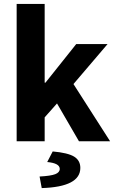

<svg xmlns="http://www.w3.org/2000/svg" viewBox="-20 -721 588 980"><path d="M65 0V-701H208V-299H212L369 -496H529L355 -292L542 0H383L271 -193L208 -122V0ZM193 239 182 180Q239 177 262 168Q285 159 285 141Q285 112 221 106L249 52Q327 59 358.5 78.5Q390 98 390 136Q390 233 193 239Z"/></svg>

Font: Toshiba Sans
Style: Bold
Weight: 700
Designer: Paul D. Hunt
Foundry: Toshiba Corporation
Version: Version 2.020;PS 2.0;hotconv 1.0.86;makeotf.lib2.5.63406